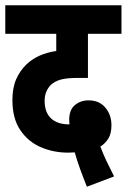

<svg xmlns="http://www.w3.org/2000/svg" viewBox="-20 -642 480 727"><path d="M309 65Q295 30 283 -3Q271 -36 263 -65Q250 -64 238 -64Q183 -64 135 -84.5Q87 -105 57 -149Q27 -193 27 -263Q27 -310 41.5 -342.5Q56 -375 80 -398Q102 -419 130.5 -431.5Q159 -444 193 -449V-514H0V-622H440V-514H313V-347H275Q235 -347 211.5 -341Q188 -335 172 -320Q162 -310 155.5 -295Q149 -280 149 -260Q149 -217 173 -194Q197 -171 243 -171Q242 -180 242 -188Q242 -226 263.5 -244Q285 -262 315 -262Q356 -262 379 -234.5Q402 -207 402 -168Q402 -136 390 -117Q378 -98 360 -87Q370 -60 384 -30.5Q398 -1 412 26Z"/></svg>

Font: Noto Sans Devanagari UI ExtraCondensed
Style: Bold
Weight: 700
Width: 2
Designer: Jelle Bosma - Monotype Design Team
Foundry: Monotype Imaging Inc.
Version: Version 2.004